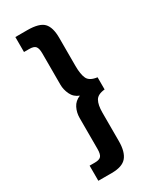

<svg xmlns="http://www.w3.org/2000/svg" viewBox="-219 -832 836 1011"><g transform="rotate(-30 199.0 -327.0)"><path d="M62 110V18H94Q122 18 132 6Q142 -6 142 -37V-226Q142 -258 156 -286Q170 -314 202 -327Q170 -339 156 -368.5Q142 -398 142 -428V-618Q142 -649 132 -661Q122 -673 94 -673H62V-764H134Q207 -764 233.5 -736.5Q260 -709 260 -645V-474Q260 -423 272.5 -396.5Q285 -370 331 -364V-290Q288 -286 274 -261.5Q260 -237 260 -190V-17Q260 48 234 79Q208 110 144 110Z"/></g></svg>

Font: Kanit Cyrillic
Style: Regular
Weight: 400
Designer: Katatrad Team, Sasha Pavljenko
Foundry: CadsonDemak, Pavljenko + Design
Version: Version 1.002;Fontself Maker 3.5.7